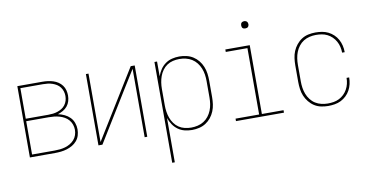

<svg xmlns="http://www.w3.org/2000/svg" viewBox="-83 -930 2667 1379"><g transform="rotate(-10 1250.0 -241.0)"><path d="M72 0V-520H255Q275 -520 294.5 -517.5Q314 -515 333 -509Q352 -503 368.5 -492Q385 -481 397 -465Q409 -449 414 -429.5Q419 -410 419 -391Q419 -370 413 -350Q407 -330 394 -314Q381 -298 362.5 -287.5Q344 -277 324 -271Q348 -266 370.5 -255.5Q393 -245 410 -228Q427 -211 435.5 -187.5Q444 -164 444 -140Q444 -117 437.5 -95.5Q431 -74 416.5 -57Q402 -40 383 -29Q364 -18 343 -11.5Q322 -5 299.5 -2.5Q277 0 255 0ZM91 -279H255Q273 -279 290 -281Q307 -283 323.5 -288.5Q340 -294 354.5 -303Q369 -312 379.5 -326Q390 -340 395 -356.5Q400 -373 400 -391Q400 -408 395 -424.5Q390 -441 379.5 -455Q369 -469 354.5 -478Q340 -487 323.5 -492.5Q307 -498 290 -500Q273 -502 255 -502H91ZM91 -18H255Q275 -18 294.5 -20Q314 -22 333 -27.5Q352 -33 369 -43Q386 -53 399 -67.5Q412 -82 418.5 -101Q425 -120 425 -140Q425 -159 418.5 -178Q412 -197 399 -212Q386 -227 369 -236.5Q352 -246 333 -251.5Q314 -257 294.5 -259Q275 -261 255 -261H91Z M572 0V-520H591V-21L899 -520H928V0H909V-499L827 -367L601 0Z M1072 215V-520H1091V-412Q1100 -438 1115 -460.5Q1130 -483 1152 -499Q1174 -515 1200.5 -521.5Q1227 -528 1254 -528Q1280 -528 1306 -522Q1332 -516 1354 -502Q1376 -488 1392.5 -467.5Q1409 -447 1419 -422.5Q1429 -398 1432.5 -372Q1436 -346 1436 -320V-200Q1436 -174 1432.5 -148Q1429 -122 1419 -97.5Q1409 -73 1392.5 -52.5Q1376 -32 1354 -18Q1332 -4 1306 2Q1280 8 1254 8Q1227 8 1200.5 1.5Q1174 -5 1152 -21Q1130 -37 1115 -59.5Q1100 -82 1091 -108V215ZM1251 -10Q1275 -10 1298.5 -15.5Q1322 -21 1342 -33.5Q1362 -46 1377 -65Q1392 -84 1401 -106.5Q1410 -129 1413.5 -152.5Q1417 -176 1417 -200V-320Q1417 -344 1413.5 -367.5Q1410 -391 1401 -413.5Q1392 -436 1377 -455Q1362 -474 1342 -486.5Q1322 -499 1298.5 -504.5Q1275 -510 1251 -510Q1227 -510 1204 -504.5Q1181 -499 1161.5 -486Q1142 -473 1128 -453.5Q1114 -434 1106 -412Q1098 -390 1094.5 -366.5Q1091 -343 1091 -320V-200Q1091 -177 1094.5 -153.5Q1098 -130 1106 -108Q1114 -86 1128 -66.5Q1142 -47 1161.5 -34Q1181 -21 1204 -15.5Q1227 -10 1251 -10Z M1575 0V-18H1747V-502H1589V-520H1767V-18H1925V0ZM1757 -644Q1752 -644 1746.5 -645.5Q1741 -647 1737.5 -650.5Q1734 -654 1732.5 -659.5Q1731 -665 1731 -670Q1731 -675 1732.5 -680.5Q1734 -686 1737.5 -689.5Q1741 -693 1746.5 -695Q1752 -697 1757 -697Q1762 -697 1767.5 -695Q1773 -693 1776.5 -689.5Q1780 -686 1782 -680.5Q1784 -675 1784 -670Q1784 -665 1782 -659.5Q1780 -654 1776.5 -650.5Q1773 -647 1767.5 -645.5Q1762 -644 1757 -644Z M2247 8Q2221 8 2195 2.5Q2169 -3 2147 -17Q2125 -31 2108 -52Q2091 -73 2081 -97Q2071 -121 2067.5 -147.5Q2064 -174 2064 -200V-320Q2064 -346 2067.5 -372.5Q2071 -399 2081 -423Q2091 -447 2108 -468Q2125 -489 2147 -503Q2169 -517 2195 -522.5Q2221 -528 2247 -528Q2271 -528 2295 -524Q2319 -520 2340 -509.5Q2361 -499 2378.5 -482.5Q2396 -466 2407.5 -445Q2419 -424 2424.5 -400.5Q2430 -377 2430 -353V-352H2411V-353Q2411 -374 2406 -395Q2401 -416 2390.5 -435Q2380 -454 2364.5 -469Q2349 -484 2330 -493.5Q2311 -503 2290 -506.5Q2269 -510 2247 -510Q2224 -510 2200.5 -504.5Q2177 -499 2157 -486.5Q2137 -474 2122 -454.5Q2107 -435 2098.5 -413Q2090 -391 2086.5 -367.5Q2083 -344 2083 -320V-200Q2083 -176 2086.5 -152.5Q2090 -129 2098.5 -107Q2107 -85 2122 -65.5Q2137 -46 2157 -33.5Q2177 -21 2200.5 -15.5Q2224 -10 2247 -10Q2269 -10 2290 -13.5Q2311 -17 2330 -26.5Q2349 -36 2364.5 -51Q2380 -66 2390.5 -85Q2401 -104 2406 -125Q2411 -146 2411 -167V-168H2430V-167Q2430 -143 2424.5 -119.5Q2419 -96 2407.5 -75Q2396 -54 2378.5 -37.5Q2361 -21 2340 -10.5Q2319 0 2295 4Q2271 8 2247 8Z"/></g></svg>

Font: Iosevka SS18 Thin
Style: Regular
Weight: 100
Monospace: yes
Designer: Belleve Invis
Foundry: Belleve Invis
Version: Version 25.1.1; ttfautohint (v1.8.4)